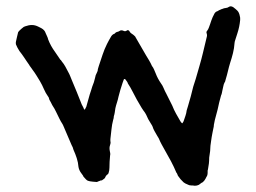

<svg xmlns="http://www.w3.org/2000/svg" viewBox="-20 -584 818 614"><path d="M603 10Q597 9 591 9Q585 9 580 6Q572 3 567 -1Q557 -10 549 -22Q548 -24 547 -27Q546 -30 544 -32Q540 -41 536 -50Q532 -59 527 -68Q522 -77 517 -86Q512 -95 507 -104Q502 -113 497 -122Q492 -131 488 -141L482 -151Q478 -158 474 -165Q470 -172 468 -179Q467 -182 463 -188L454 -203Q451 -210 447.5 -217Q444 -224 439 -230L433 -239Q417 -265 403 -293Q400 -299 396.5 -305Q393 -311 389 -317Q388 -321 385.5 -324Q383 -327 381 -330Q379 -333 376 -330Q375 -327 374 -324.5Q373 -322 372 -319Q368 -308 365 -297Q362 -286 359 -275Q357 -265 354 -256Q351 -247 349 -238Q348 -231 347 -224.5Q346 -218 344 -212Q344 -209 343.5 -206.5Q343 -204 342 -201Q338 -186 336.5 -170.5Q335 -155 333 -139V-133Q334 -129 333.5 -126Q333 -123 332 -120Q329 -112 331 -102Q332 -98 332.5 -94Q333 -90 332 -86Q331 -76 330.5 -66.5Q330 -57 330 -48Q330 -39 327 -30Q325 -26 322 -25Q318 -21 317 -18Q316 -14 312.5 -12Q309 -10 307 -8Q306 -7 304 -7Q301 -7 300 -6Q297 -5 294.5 -4Q292 -3 290 -2Q287 -2 283.5 -2.5Q280 -3 277 -3Q266 -4 261 -6Q256 -8 247 -19Q246 -22 244 -24.5Q242 -27 240 -30Q233 -39 231 -50Q230 -64 225.5 -78Q221 -92 215 -105Q214 -109 212.5 -113Q211 -117 209 -120Q202 -136 195.5 -151.5Q189 -167 182 -183Q181 -184 181 -185Q181 -186 180 -187Q174 -196 169.5 -205.5Q165 -215 160 -225Q155 -236 147 -248Q145 -253 142.5 -257Q140 -261 138 -265Q137 -267 136.5 -270Q136 -273 134 -275Q126 -286 120.5 -299Q115 -312 108 -324L97 -342Q94 -347 90.5 -352Q87 -357 84 -361Q81 -366 78 -369.5Q75 -373 73 -377Q69 -383 65 -388.5Q61 -394 58 -399Q54 -405 50 -410.5Q46 -416 42 -421Q35 -432 31 -442Q30 -447 31 -451Q33 -459 34.5 -466.5Q36 -474 38 -481L41 -485Q45 -489 48.5 -492Q52 -495 56 -498Q60 -500 61 -500Q72 -504 82 -504Q92 -504 102 -499Q107 -497 112 -494Q123 -488 126 -478Q128 -473 130.5 -468Q133 -463 134 -458Q142 -437 156 -418Q164 -407 173 -393Q175 -392 176 -390Q177 -388 178 -387Q184 -380 189 -371Q194 -362 198 -354Q202 -347 204.5 -340.5Q207 -334 210 -327Q218 -309 225 -291Q232 -273 239 -256Q241 -250 244 -245Q247 -240 249 -234Q249 -234 249.5 -233.5Q250 -233 250 -234Q252 -234 252 -235Q257 -243 258 -250L267 -282Q269 -288 271 -294Q273 -300 275 -307Q281 -321 284 -335Q285 -343 290 -352Q293 -357 293 -363L296 -373Q302 -391 308 -409Q314 -427 322 -443Q325 -449 328 -454.5Q331 -460 334 -465Q336 -469 339 -472Q342 -475 346 -476Q350 -481 355 -482Q360 -483 364 -486Q365 -487 369 -487Q372 -487 376 -485Q381 -483 385 -486Q390 -490 394 -484Q396 -480 399.5 -477.5Q403 -475 406 -473Q408 -471 410.5 -469Q413 -467 414 -464L447 -407Q452 -399 457 -390.5Q462 -382 466 -373Q470 -368 472.5 -362Q475 -356 478 -349Q484 -333 495 -317Q497 -314 499 -311Q501 -308 502 -305Q507 -293 513.5 -281Q520 -269 526 -256Q527 -254 528.5 -251Q530 -248 531 -246Q536 -233 543 -220.5Q550 -208 557 -196Q558 -194 562 -190Q562 -190 563 -190Q564 -190 564 -191Q565 -192 567 -196Q570 -205 573 -213.5Q576 -222 577 -231Q579 -239 581 -244Q586 -260 590 -275.5Q594 -291 598 -307Q600 -313 602 -319.5Q604 -326 606 -332Q612 -353 618 -373.5Q624 -394 629 -415L641 -465Q643 -471 641 -477Q639 -482 642 -485Q646 -490 648 -496Q650 -502 652 -507Q655 -517 660 -529Q661 -532 663 -535Q665 -538 666 -541Q670 -547 675 -548Q678 -550 681 -551.5Q684 -553 687 -554Q688 -555 689.5 -555Q691 -555 692 -556Q697 -558 702.5 -558.5Q708 -559 712 -562Q718 -566 726 -561Q734 -555 739 -550Q745 -544 747 -532Q748 -529 748 -526Q748 -523 748 -520Q746 -498 739 -477Q737 -471 735 -464.5Q733 -458 731 -452Q731 -451 730.5 -449.5Q730 -448 730 -446Q729 -430 725 -414Q721 -398 716 -383Q712 -370 709 -357Q706 -344 702 -331Q701 -329 700.5 -325.5Q700 -322 698 -320Q695 -314 694 -307.5Q693 -301 691 -294Q690 -290 689.5 -286.5Q689 -283 687 -279Q684 -268 681 -256.5Q678 -245 676 -234L667 -200Q666 -196 665.5 -192.5Q665 -189 664 -185Q664 -182 663.5 -179Q663 -176 662 -172Q661 -166 659.5 -159.5Q658 -153 657 -146Q656 -139 655 -132.5Q654 -126 653 -118Q653 -114 652.5 -110Q652 -106 652 -101L649 -80Q649 -70 648 -61Q647 -52 645 -42Q644 -40 644 -37Q644 -34 644 -32Q644 -23 640 -18Q639 -15 637 -12Q635 -9 633 -6L628 -1Q625 0 622 2.5Q619 5 616 7Q610 10 603 10Z"/></svg>

Font: Lacquer
Style: Regular
Weight: 400
Designer: Eli Block, Niki Polyocan
Version: Version 1.100